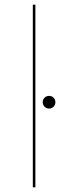

<svg xmlns="http://www.w3.org/2000/svg" viewBox="-20 -805 290 825"><path d="M121 0V-785H132V0ZM191 -338.5Q179.5 -338.5 171.5 -346.5Q163.5 -354.5 163.5 -366Q163.5 -377.5 171.5 -385.2Q179.5 -393 191 -393Q202.5 -393 210.2 -385.2Q218 -377.5 218 -366Q218 -354.5 210.2 -346.5Q202.5 -338.5 191 -338.5Z"/></svg>

Font: Anybody UltraExpanded Thin
Style: Regular
Weight: 100
Width: 9
Designer: Tyler Finck
Foundry: Etcetera Type Company
Version: Version 1.010; ttfautohint (v1.8.3) -l 8 -r 50 -G 200 -x 14 